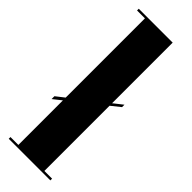

<svg xmlns="http://www.w3.org/2000/svg" viewBox="-253 -767 783 783"><g transform="rotate(45 139.0 -375.0)"><path d="M10 0V-10H55.5V-267L19 -238V-254.5L55.5 -283V-740H10V-750H205.5V-400.5L245.5 -432V-418L205.5 -386V-10H250V0Z"/></g></svg>

Font: Imbue 100pt Black
Style: Regular
Weight: 900
Designer: Tyler Finck
Foundry: Etcetera Type Company
Version: Version 1.102; ttfautohint (v1.8.3)